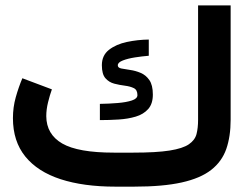

<svg xmlns="http://www.w3.org/2000/svg" viewBox="-20 -697 934 717"><path d="M477.5 -127Q564 -127 613.3 -134.8Q662.6 -142.6 685.3 -158.2Q708 -173.8 713.9 -196.5Q719.7 -219.2 719.7 -249V-676.8H841.3V-250Q841.3 -187.5 825 -140.6Q808.6 -93.8 768.6 -62.5Q728.5 -31.2 658.4 -15.6Q588.4 0 481 0H410.2Q292 0 206.3 -27.8Q120.6 -55.7 74.5 -112.5Q28.3 -169.4 28.3 -255.9Q28.3 -296.4 38.8 -333.7Q49.3 -371.1 63.5 -404.8L173.8 -363.3Q166 -341.8 159.4 -314.9Q152.8 -288.1 152.8 -263.2Q153.3 -195.3 212.4 -161.1Q271.5 -127 405.3 -127ZM353 -309.1Q387.2 -309.6 419.4 -312.3Q451.7 -314.9 472.4 -321.8Q493.2 -328.6 493.2 -341.8Q493.2 -361.3 479.7 -367.9Q466.3 -374.5 446.5 -377Q426.8 -379.4 407 -384.5Q387.2 -389.6 373.8 -404.8Q360.4 -419.9 360.4 -453.6Q360.4 -490.2 387 -511Q413.6 -531.7 453.9 -540.3Q494.1 -548.8 535.6 -549.3V-488.8Q511.2 -486.8 484.4 -482.7Q457.5 -478.5 438.7 -471.2Q419.9 -463.9 419.9 -453.1Q419.9 -443.8 433.1 -441.2Q446.3 -438.5 465.8 -435.8Q485.4 -433.1 504.9 -425Q524.4 -417 537.6 -398.2Q550.8 -379.4 550.8 -343.8Q550.8 -309.1 533.2 -289.6Q515.6 -270 486.8 -261.5Q458 -252.9 423.1 -250.7Q388.2 -248.5 353 -248.5Z"/></svg>

Font: Vazir FD-UI
Style: Bold-FD-UI
Weight: 700
Designer: Saber Rastikerdar
Foundry: Saber Rastikerdar
Version: Version 30.0.0